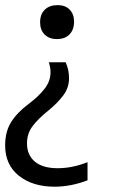

<svg xmlns="http://www.w3.org/2000/svg" viewBox="-26 -558 431 732"><path d="M224.4 -320.5Q237.2 -292.3 237.2 -260.3Q237.2 -223.1 214.7 -193.6Q192.3 -164.1 157.7 -135.9Q119.2 -105.1 98.1 -76.9Q76.9 -48.7 76.9 -11.5Q76.9 33.3 107.1 58.3Q137.2 83.3 193.6 83.3Q250 83.3 307.7 60.3V129.5Q243.6 153.8 182.1 153.8Q98.7 153.8 46.2 112.2Q-6.4 70.5 -6.4 -3.8Q-6.4 -56.4 16.7 -92.9Q39.7 -129.5 84.6 -162.8Q121.8 -191 144.2 -219.9Q166.7 -248.7 166.7 -283.3Q166.7 -298.7 160.3 -320.5ZM256.4 -475.6Q256.4 -444.9 239.1 -426.9Q221.8 -409 191 -409Q161.5 -409 144.2 -426.3Q126.9 -443.6 126.9 -473.1Q126.9 -503.8 144.9 -521.2Q162.8 -538.5 193.6 -538.5Q223.1 -538.5 239.7 -521.2Q256.4 -503.8 256.4 -475.6Z"/></svg>

Font: Slabo 13px
Style: Regular
Weight: 400
Designer: John Hudson
Foundry: Tiro Typeworks Ltd.
Version: Version 1.02 Build 005a